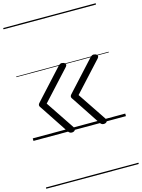

<svg xmlns="http://www.w3.org/2000/svg" viewBox="-175 -982 1075 1454"><g transform="rotate(-15 362.5 -255.0)"><path d="M298 14Q288 14 281.5 9.5Q275 5 269 -3L127 -218Q118 -230 114 -237Q110 -244 110 -249Q110 -256 115.5 -263.5Q121 -271 134 -284L331 -499Q339 -508 347.5 -512Q356 -516 365 -513Q375 -512 381.5 -507Q388 -502 389 -495Q390 -488 382 -478L170 -247L320 -23Q331 -7 322.5 3.5Q314 14 298 14ZM548 14Q538 14 531.5 9.5Q525 5 519 -3L377 -218Q368 -230 364 -237Q360 -244 360 -249Q360 -256 365.5 -263.5Q371 -271 384 -284L581 -499Q589 -508 597.5 -512Q606 -516 615 -513Q625 -512 631.5 -507Q638 -502 639 -495Q640 -488 632 -478L420 -247L570 -23Q581 -7 572.5 3.5Q564 14 548 14ZM0 365H725V375H0ZM0 -20H725V0H0ZM0 -505H725V-500H0ZM0 -885H725V-875H0Z"/></g></svg>

Font: Playwrite GB S Guides
Style: Italic
Weight: 400
Italic angle: -7.01216°
Designer: Veronika Burian, José Scaglione
Foundry: TypeTogether
Version: Version 1.002